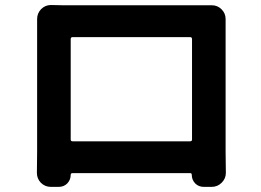

<svg xmlns="http://www.w3.org/2000/svg" viewBox="-20 -728 1040 765"><path d="M745.1 -572.3Q745.1 -580.1 737.3 -580.1H269.5Q261.7 -580.1 261.7 -572.3V-171.9Q261.7 -165 269.5 -165H737.3Q745.1 -165 745.1 -171.9ZM878.9 -612.3V-122.1L879.9 -39.1Q879.9 -16.6 863.3 0Q846.7 16.6 823.2 16.6H792Q771.5 16.6 757.8 2.9Q744.1 -11.7 744.1 -31.2Q744.1 -38.1 738.3 -38.1H268.6Q261.7 -38.1 261.7 -31.2Q261.7 -11.7 248 2.9Q234.4 16.6 213.9 16.6H182.6Q159.2 16.6 142.6 0Q127 -16.6 127 -39.1L127.9 -123V-612.3V-652.3Q127.9 -674.8 143.6 -691.4Q160.2 -708 182.6 -708Q182.6 -708 183.6 -708Q213.9 -707 232.4 -707H782.2Q807.6 -707 823.2 -707Q824.2 -707 824.2 -707Q846.7 -707 862.8 -690.9Q878.9 -674.8 878.9 -652.3Z"/></svg>

Font: Gen Jyuu Gothic Bold
Style: Bold
Weight: 700
Designer: [Source Han Sans]
Ryoko NISHIZUKA  (kana & ideographs); Paul D. Hunt (Latin, Greek & Cyrillic); Wenlong ZHANG  (bopomofo
Version: Version 1.002.20150607